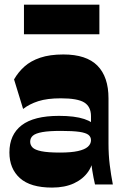

<svg xmlns="http://www.w3.org/2000/svg" viewBox="-20 -806 536 839"><path d="M395.1 0Q388.6 -27.6 383.1 -61.7Q377.6 -95.9 377.6 -142.3V-298.1Q377.6 -339.7 348.4 -358.1Q319.1 -376.4 245.7 -376.4Q186.4 -376.4 147.4 -363.9Q108.3 -351.3 81 -329.9L41.4 -459Q59.7 -491 87 -515.4Q114.3 -539.9 155.9 -553.9Q197.6 -568 256.9 -568Q357.4 -568 405.8 -519.1Q454.1 -470.1 454.1 -376.3V-179Q454.1 -129.3 459.6 -85.1Q465.1 -41 473.1 0ZM207.4 13.7Q113.1 13.7 67.1 -27.6Q21.1 -69 21.1 -139.7Q21.1 -217.4 74.6 -258.6Q128.1 -299.7 238 -299.7Q306.7 -299.7 348.3 -285.9Q389.9 -272 394.3 -251.3L388.4 -128.9Q387.9 -88.7 365.8 -56.4Q343.7 -24 303.6 -5.1Q263.4 13.7 207.4 13.7ZM242.1 -139.3Q290.7 -139.3 320.4 -145.9Q350 -152.4 363.8 -164.6Q377.6 -176.9 377.6 -193.3Q377.6 -207.9 366.4 -216.8Q355.1 -225.7 326.6 -229.9Q298 -234 246.1 -234Q193.7 -234 164.6 -228.7Q135.4 -223.4 123.6 -213.1Q111.9 -202.9 111.9 -186.7Q111.9 -172.4 122.2 -161.6Q132.6 -150.9 161 -145.1Q189.4 -139.3 242.1 -139.3ZM84.7 -656.3V-785.6H414.3V-656.3Z"/></svg>

Font: Savate ExtraLight
Style: Regular
Weight: 200
Designer: Max Esnée
Foundry: Plomb Type
Version: Version 2.000